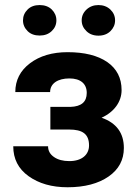

<svg xmlns="http://www.w3.org/2000/svg" viewBox="-20 -749 554 778"><path d="M208.5 -666.5C208.5 -683.6 202.1 -698.2 189.9 -710.4C177.2 -722.7 160.6 -728.5 140.6 -728.5C120.6 -728.5 104 -722.7 91.8 -710.4C79.6 -698.2 73.2 -683.6 73.2 -666.5C73.2 -649.4 79.6 -635.3 91.8 -623C104 -610.8 120.6 -605 140.6 -605C160.6 -605 176.8 -610.8 189.5 -623C202.1 -634.8 208.5 -649.4 208.5 -666.5ZM311 -666.5C311 -649.4 317.4 -635.3 330.1 -623C342.3 -610.8 358.9 -604.5 378.9 -604.5C398.9 -604.5 415.5 -610.8 427.7 -623C439.9 -635.3 446.3 -649.4 446.3 -666.5C446.3 -683.6 439.9 -698.2 427.2 -710.4C414.1 -722.7 397.9 -728.5 378.9 -728.5C359.9 -728.5 344.2 -722.7 331.1 -710.9C317.9 -698.7 311 -684.1 311 -666.5ZM331.5 -372.6C331.5 -335.9 309.6 -317.4 265.6 -315.9H184.1V-224.1H260.7C314 -224.1 340.8 -206.1 340.8 -159.7C340.8 -122.1 311.5 -96.2 261.2 -96.2C235.4 -96.2 214.8 -101.6 198.7 -112.8C182.6 -124 174.8 -138.2 174.8 -156.2H33.7C33.7 -105.5 54.2 -64.9 95.7 -35.2C137.2 -5.4 189.9 9.8 253.9 9.8C322.8 9.8 378.4 -4.9 419.9 -33.7C461.4 -62.5 481.9 -101.1 481.9 -149.4C481.9 -210 451.7 -251 391.6 -272C442.9 -295.4 472.7 -336.9 472.7 -383.8C472.7 -433.1 453.1 -470.7 414.6 -497.6C375.5 -524.4 321.8 -537.6 253.9 -537.6C191.9 -537.6 141.1 -522.5 101.6 -492.7C62 -462.9 42 -423.8 42 -376H183.1C183.1 -411.1 214.8 -431.2 261.2 -431.2C306.2 -431.2 331.5 -409.7 331.5 -372.6Z"/></svg>

Font: Roboto
Style: Bold
Weight: 700
Designer: Google
Version: Version 2.137; 2017